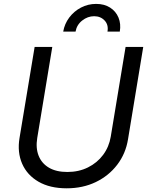

<svg xmlns="http://www.w3.org/2000/svg" viewBox="-20 -973 779 1004"><path d="M328.6 11.7Q241.2 11.7 181.6 -22.7Q122.1 -57.1 95.9 -116.7Q69.8 -176.3 82 -251L161.1 -727.5H253.4L174.8 -252Q166 -198.7 182.1 -158.4Q198.2 -118.2 236.3 -95.9Q274.4 -73.7 332 -73.7Q392.1 -73.7 440.2 -97.7Q488.3 -121.6 519.3 -163.3Q550.3 -205.1 559.1 -258.3L636.7 -727.5H729L649.4 -244.6Q637.2 -169.4 593 -111.6Q548.8 -53.7 481 -21Q413.1 11.7 328.6 11.7ZM482.9 -952.6Q525.4 -952.6 555.7 -933.3Q585.9 -914.1 599.6 -881.1Q613.3 -848.1 606.4 -807.6H542Q548.3 -843.3 527.1 -865.7Q505.9 -888.2 472.2 -888.2Q438.5 -888.2 409.9 -865.7Q381.3 -843.3 375 -807.6H310.5Q317.4 -848.1 342 -881.1Q366.7 -914.1 403.3 -933.3Q439.9 -952.6 482.9 -952.6Z"/></svg>

Font: Inter 16pt
Style: Italic
Weight: 400
Italic angle: -9.3988°
Version: Version 4.001;git-66647c0bb